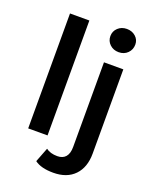

<svg xmlns="http://www.w3.org/2000/svg" viewBox="-174 -868 933 1165"><g transform="rotate(20 292.0 -285.5)"><path d="M82 -742H207V0H82ZM196 170 232 77Q260 98 305 98Q340 98 358.5 76.5Q377 55 377 13V-534H502V10Q502 99 453 150Q404 201 316 201Q237 201 196 170ZM359 -697Q359 -729 382 -750.5Q405 -772 439 -772Q473 -772 496 -751.5Q519 -731 519 -700Q519 -667 496.5 -644.5Q474 -622 439 -622Q405 -622 382 -643.5Q359 -665 359 -697Z"/></g></svg>

Font: CMG Sans SemiBold
Style: Regular
Weight: 600
Designer: Julieta Ulanovsky
Foundry: Julieta Ulanovsky
Version: Version 7.200